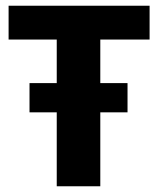

<svg xmlns="http://www.w3.org/2000/svg" viewBox="-20 -650 551 670"><path d="M502 -630V-512H330V-360H425V-258H330V0H178V-258H83V-360H178V-512H10V-630Z"/></svg>

Font: Mukta Mahee ExtraBold
Style: Regular
Weight: 800
Designer: Shuchita Grover, Noopur Datye, Girish Dalvi, Yashodeep Gholap
Foundry: Ek Type
Version: Version 2.538;PS 1.000;hotconv 16.6.51;makeotf.lib2.5.65220;